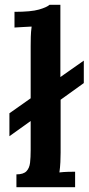

<svg xmlns="http://www.w3.org/2000/svg" viewBox="-20 -775 367 795"><path d="M48 -53Q77 -53 89.5 -66Q102 -79 104.5 -101.5Q107 -124 107 -153V-274L19 -211V-306L107 -368V-585Q107 -602 107.5 -622.5Q108 -643 111 -665Q94 -664 73.5 -663Q53 -662 40 -661V-726Q109 -726 141.5 -735.5Q174 -745 185 -755H230V-456L327 -524V-431L231 -362V-143Q231 -126 230 -104Q229 -82 226 -61Q243 -63 260.5 -63.5Q278 -64 291 -64V0H48Z"/></svg>

Font: Lora SemiBold
Style: Regular
Weight: 600
Designer: Olga Karpushina, Alexei Vanyashin (Cyrillic)
Foundry: Cyreal
Version: Version 3.011; ttfautohint (v1.8.4.7-5d5b)